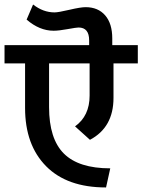

<svg xmlns="http://www.w3.org/2000/svg" viewBox="-35 -825 626 844"><path d="M430.7 -1Q259.8 -1 167.5 -94.5Q75.2 -188 75.2 -350.6V-546.4H-15.1V-626.5H356.9V-647.5Q356.9 -704.1 310.1 -704.1Q300.8 -704.1 262.2 -697Q223.6 -689.9 200.7 -689.9Q138.7 -689.9 82 -738.8L110.4 -805.2Q154.8 -770.5 204.6 -770.5Q221.2 -770.5 270.3 -782Q319.3 -793.5 341.3 -793.5Q396 -793.5 427.2 -757.6Q458.5 -721.7 458.5 -655.8V-626.5H570.8V-546.4H463.9V-394.5Q463.9 -265.1 360.4 -210.4L294.9 -269.5Q358.9 -315.4 358.9 -404.8V-546.4H180.7V-354Q180.7 -214.8 245.8 -149.9Q311 -85 449.7 -85L431.2 -1Z"/></svg>

Font: Yantramanav Medium
Style: Regular
Weight: 500
Version: Version 1.001;PS 1.0;hotconv 1.0.72;makeotf.lib2.5.5900; ttf